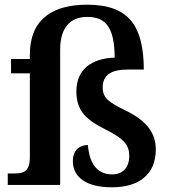

<svg xmlns="http://www.w3.org/2000/svg" viewBox="-20 -787 724 817"><path d="M456 10C573 10 643 -46 643 -151C643 -221 604 -273 516 -316C442 -352 417 -370 417 -415C417 -469 455 -491 522 -491H592C591 -674 531 -767 351 -767C213 -767 107 -713 107 -553V-536H27V-475H107V-117C107 -57 79 -49 44 -49H13V0H236V-576C236 -668 278 -715 351 -715C432 -715 467 -668 468 -542C367 -538 305 -490 305 -398C305 -316 346 -277 431 -235C510 -196 530 -167 530 -124C530 -71 500 -45 457 -45C389 -45 360 -97 354 -170C324 -170 290 -153 290 -101C290 -32 349 10 456 10Z"/></svg>

Font: Noto Serif Sinhala SemiBold
Style: Regular
Weight: 600
Designer: Jelle Bosma - Monotype Design Team
Foundry: Monotype Imaging Inc.
Version: Version 2.007